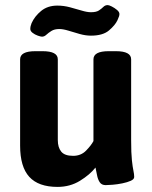

<svg xmlns="http://www.w3.org/2000/svg" viewBox="-20 -726 597 754"><path d="M145 -582Q140 -582 128.5 -586Q117 -590 108 -597Q99 -604 99 -612Q99 -623 104 -635Q116 -662 141.5 -683Q167 -704 205 -704Q230 -704 254.5 -697.5Q279 -691 300.5 -684.5Q322 -678 337 -678Q358 -678 368.5 -685Q379 -692 386 -699Q393 -706 403 -706Q408 -706 419 -700.5Q430 -695 439.5 -687Q449 -679 449 -671Q449 -667 447.5 -662Q446 -657 441 -646Q432 -627 408 -606.5Q384 -586 337 -586Q316 -586 293 -592.5Q270 -599 249 -605.5Q228 -612 213 -612Q194 -612 182 -604.5Q170 -597 162 -589.5Q154 -582 145 -582ZM206 8Q131 8 95 -31.5Q59 -71 59 -154V-493Q59 -525 119 -525H147Q207 -525 207 -493V-176Q207 -147 220.5 -130.5Q234 -114 267 -114Q298 -114 318 -134.5Q338 -155 347 -172V-493Q347 -525 407 -525H435Q495 -525 495 -493V-176Q495 -124 498 -96.5Q501 -69 504 -55.5Q507 -42 507 -31Q507 -22 493.5 -16Q480 -10 460.5 -6Q441 -2 422.5 -0.5Q404 1 395 1Q379 1 371.5 -10.5Q364 -22 361 -38.5Q358 -55 355 -68Q333 -40 294 -16Q255 8 206 8Z"/></svg>

Font: Asap
Style: Bold
Weight: 700
Designer: Pablo Cosgaya
Foundry: Omnibus-Type
Version: Version 3.001; ttfautohint (v1.8.3)